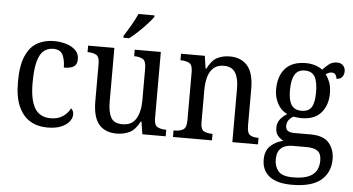

<svg xmlns="http://www.w3.org/2000/svg" viewBox="-61 -879 2264 1231"><g transform="rotate(5 1070.5 -263.5)"><path d="M262 10Q200 10 152.5 -18Q105 -46 77.5 -106.5Q50 -167 50 -265Q50 -372 77.5 -433.5Q105 -495 152 -520.5Q199 -546 258 -546Q301 -546 338 -534.5Q375 -523 397.5 -500.5Q420 -478 420 -444Q420 -410 399.5 -396Q379 -382 335 -382Q335 -429 319.5 -462.5Q304 -496 258 -496Q223 -496 197.5 -476Q172 -456 158 -406Q144 -356 144 -266Q144 -159 176 -105Q208 -51 280 -51Q325 -51 357 -72.5Q389 -94 404 -126Q421 -112 421 -87Q421 -65 404 -42.5Q387 -20 352 -5Q317 10 262 10Z M709 10Q634 10 594.5 -36.5Q555 -83 555 -186V-427Q555 -471 533.5 -482.5Q512 -494 481 -494H478V-536H647V-190Q647 -124 666.5 -88.5Q686 -53 741 -53Q801 -53 828 -98Q855 -143 855 -216V-422Q855 -470 833.5 -482Q812 -494 781 -494H778V-536H946V-109Q946 -64 968.5 -53Q991 -42 1021 -42H1024V0H874L861 -81H857Q829 -26 791.5 -8Q754 10 709 10ZM699 -619Q720 -651 743.5 -691.5Q767 -732 782 -766H885V-756Q873 -739 847.5 -710.5Q822 -682 791.5 -653.5Q761 -625 736 -606H699Z M1071 0V-42H1079Q1110 -42 1132 -54Q1154 -66 1154 -114V-426Q1154 -471 1132.5 -482.5Q1111 -494 1081 -494H1076V-536H1229L1241 -455H1246Q1273 -509 1308 -527.5Q1343 -546 1390 -546Q1463 -546 1503.5 -499Q1544 -452 1544 -350V-114Q1544 -66 1563 -54Q1582 -42 1613 -42H1618V0H1453V-346Q1453 -410 1431 -446.5Q1409 -483 1356 -483Q1314 -483 1289.5 -460Q1265 -437 1255 -400Q1245 -363 1245 -320V-109Q1245 -64 1266 -53Q1287 -42 1317 -42H1322V0Z M1857 239Q1759 239 1711 200.5Q1663 162 1663 94Q1663 35 1698 3.5Q1733 -28 1779 -37Q1759 -46 1742.5 -65Q1726 -84 1726 -117Q1726 -147 1742 -169Q1758 -191 1788 -210Q1748 -228 1725.5 -269.5Q1703 -311 1703 -361Q1703 -447 1747 -496.5Q1791 -546 1880 -546Q1913 -546 1942 -536Q1971 -526 1986 -513Q1999 -527 2022 -547Q2045 -567 2077 -567Q2104 -567 2117.5 -551.5Q2131 -536 2131 -515Q2131 -494 2119 -478.5Q2107 -463 2082 -463Q2082 -476 2074.5 -488Q2067 -500 2050 -500Q2038 -500 2029 -496Q2020 -492 2011 -486Q2027 -465 2038 -437Q2049 -409 2049 -365Q2049 -290 2007 -241Q1965 -192 1880 -192Q1868 -192 1853 -193.5Q1838 -195 1828 -197Q1812 -188 1800 -172.5Q1788 -157 1788 -134Q1788 -114 1800.5 -103.5Q1813 -93 1847 -93H1949Q2032 -93 2067.5 -51Q2103 -9 2103 53Q2103 139 2043 189Q1983 239 1857 239ZM1877 -239Q1923 -239 1941.5 -269Q1960 -299 1960 -365Q1960 -433 1941 -465.5Q1922 -498 1876 -498Q1832 -498 1812 -464.5Q1792 -431 1792 -364Q1792 -300 1812 -269.5Q1832 -239 1877 -239ZM1859 191Q1924 191 1960 175Q1996 159 2010.5 131.5Q2025 104 2025 69Q2025 24 2001 7Q1977 -10 1932 -10H1840Q1815 -10 1792 -2Q1769 6 1754.5 27Q1740 48 1740 87Q1740 132 1765.5 161.5Q1791 191 1859 191Z"/></g></svg>

Font: Noto Serif Myanmar SemCond
Style: Regular
Weight: 400
Width: 4
Designer: Ben Mitchell and the Monotype Design Team
Foundry: Monotype Imaging Inc.
Version: Version 2.106; ttfautohint (v1.8.4.7-5d5b)